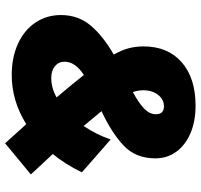

<svg xmlns="http://www.w3.org/2000/svg" viewBox="-37 -714 787 753"><g transform="rotate(90 356.5 -337.5)"><path d="M542 36 467 -47Q376 10 274 10Q205 10 151.5 -14.5Q98 -39 68.5 -83Q39 -127 39 -183Q39 -251 80.5 -300Q122 -349 194 -390Q176 -422 169 -449.5Q162 -477 162 -507Q162 -602 224 -656.5Q286 -711 395 -711Q456 -711 502.5 -691Q549 -671 575 -635.5Q601 -600 601 -553Q601 -477 552 -430Q503 -383 416 -342L474 -272Q508 -322 527 -378L656 -265Q623 -198 584 -151Q602 -131 640 -91L664 -65ZM341 -465Q384 -488 406 -509.5Q428 -531 428 -555Q428 -587 397 -587Q370 -587 352 -564Q334 -541 334 -506Q334 -486 341 -465ZM362 -166Q307 -231 274 -273Q222 -239 222 -197Q222 -174 239.5 -159.5Q257 -145 286 -145Q325 -145 362 -166Z"/></g></svg>

Font: Gontserrat Black
Style: Italic
Weight: 900
Italic angle: -11.3°
Designer: Julieta Ulanovsky
Foundry: Julieta Ulanovsky
Version: Version 6.001